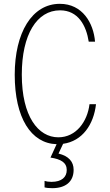

<svg xmlns="http://www.w3.org/2000/svg" viewBox="-20 -744 576 1004"><path d="M482 -199H448C437 -108 378 -26 285 -26C180 -26 94 -135 94 -354C94 -564 173 -690 294 -690C389 -690 431 -610 444 -526H477C469 -624 411 -724 293 -724C147 -724 57 -573 57 -353C57 -128 142 6 276 10L244 80C298 88 329 106 329 145C329 182 303 207 249 207C234 207 222 205 213 202V236C219 238 233 240 253 240C321 240 365 208 365 144C365 101 339 72 286 59L310 8C411 -6 470 -93 482 -199Z"/></svg>

Font: Kathrein 37 Thin Condensed
Style: Regular
Weight: 250
Width: 3
Designer: Lazydogs Typefoundry, based on Open Sans by Ascender Corporation
Foundry: Lazydogs Typefoundry
Version: Version 1.003;PS 001.003;hotconv 1.0.88;makeotf.lib2.5.64775